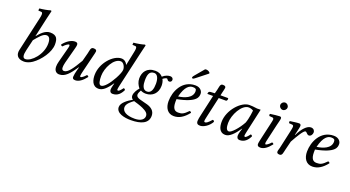

<svg xmlns="http://www.w3.org/2000/svg" viewBox="-59 -1415 4326 2370"><g transform="rotate(20 2104.0 -230.0)"><path d="M285 -583C300 -648 310 -688 310 -688C310 -695 307 -698 298 -698C271 -688 199 -675 158 -672L155 -648C155 -645 156 -643 160 -643L191 -641C204 -641 212 -635 212 -613C212 -602 210 -585 205 -563L102 -106C88 -44 114 10 204 10C235 10 274 -3 309 -27C400 -90 492 -218 492 -320C492 -388 478 -439 387 -439C318 -439 267 -376 232 -335L230 -336ZM410 -301C410 -156 285 -25 209 -25C173 -25 167 -64 183 -132L217 -276C264 -331 309 -392 357 -392C387 -392 410 -369 410 -301Z M984 -352C988 -370 997 -400 997 -412C997 -429 987 -439 955 -439C917 -439 919 -395 909 -357L880 -247C806 -121 757 -50 707 -50C689 -50 677 -60 677 -87C677 -103 679 -124 686 -151L729 -314C737 -346 750 -387 750 -406C750 -425 744 -439 714 -439C666 -439 609 -405 563 -346C566 -337 572 -329 586 -329C612 -359 645 -379 655 -379C662 -379 665 -374 665 -362C665 -353 659 -331 652 -305L608 -137C601 -111 598 -89 598 -70C598 -13 630 10 665 10C743 10 793 -52 864 -156L867 -154L856 -115C847 -83 839 -42 839 -23C839 -4 846 10 876 10C924 10 969 -24 1015 -83C1012 -92 1006 -100 992 -100C966 -70 937 -50 927 -50C920 -50 917 -55 917 -67C917 -76 922 -98 928 -124Z M1344 -116 1337 -90C1331 -66 1327 -47 1327 -35C1327 -16 1334 10 1368 10C1430 10 1470 -30 1496 -87C1491 -96 1486 -103 1473 -103C1446 -66 1427 -50 1417 -50C1414 -50 1405 -52 1405 -64C1405 -73 1411 -101 1415 -120L1521 -583C1536 -648 1546 -688 1546 -688C1546 -695 1543 -698 1534 -698C1507 -688 1435 -675 1394 -672L1391 -648C1391 -645 1392 -643 1396 -643L1427 -641C1440 -641 1448 -635 1448 -613C1448 -602 1446 -585 1441 -563L1404 -384H1403C1391 -414 1362 -439 1324 -439C1217 -439 1080 -291 1080 -134C1080 -79 1094 10 1182 10C1234 10 1281 -30 1341 -118ZM1344 -194C1295 -104 1238 -36 1199 -36C1167 -36 1160 -94 1160 -150C1160 -256 1235 -403 1327 -403C1365 -403 1390 -351 1390 -316C1390 -293 1373 -247 1344 -194Z M1903 -291C1903 -318 1897 -354 1883 -374C1898 -388 1923 -399 1930 -399C1939 -399 1942 -394 1945 -389C1950 -381 1957 -372 1973 -372C1991 -372 2004 -386 2004 -405C2004 -423 1988 -439 1965 -439C1939 -439 1901 -429 1866 -397C1844 -423 1812 -439 1768 -439C1656 -439 1612 -363 1612 -283C1612 -239 1631 -197 1658 -165C1633 -139 1604 -91 1604 -56C1604 -46 1604 -23 1630 -8C1577 21 1495 76 1495 136C1495 217 1606 238 1687 238C1824 238 1915 199 1915 100C1915 35 1867 2 1813 -14C1733 -38 1660 -40 1660 -88C1660 -108 1674 -132 1683 -149C1699 -139 1723 -132 1751 -132C1838 -132 1903 -192 1903 -291ZM1649 3C1667 7 1737 29 1770 44C1826 70 1850 92 1850 127C1850 165 1816 205 1728 205C1616 205 1562 168 1562 113C1562 65 1624 21 1649 3ZM1829 -291C1829 -229 1816 -162 1756 -162C1695 -162 1686 -234 1686 -282C1686 -354 1698 -409 1764 -409C1807 -409 1829 -359 1829 -291Z M2132 -199C2389 -249 2389 -325 2389 -363C2389 -364 2389 -364 2389 -365C2389 -390 2366 -439 2294 -439C2120 -439 2048 -269 2048 -142C2048 -57 2088 10 2171 10C2238 10 2299 -25 2358 -101C2353 -112 2347 -117 2335 -117C2278 -59 2255 -50 2207 -50C2162 -50 2131 -74 2131 -165C2131 -170 2131 -191 2132 -199ZM2320 -370C2320 -280 2215 -247 2139 -237C2174 -379 2229 -408 2271 -408C2307 -408 2320 -399 2320 -370ZM2338 -666 2238 -547C2228 -534 2223 -530 2221 -519C2220 -512 2226 -506 2233 -506C2240 -506 2248 -510 2266 -525L2404 -634L2403 -645C2384 -667 2359 -668 2353 -668C2348 -668 2341 -667 2338 -666Z M2552 -429 2499 -426C2480 -425 2473 -417 2471 -409C2470 -406 2467 -394 2467 -392C2467 -390 2470 -390 2473 -390H2543L2482 -118C2475 -86 2468 -55 2468 -36C2468 0 2486 10 2517 10C2562 10 2628 -31 2662 -93C2659 -106 2652 -112 2640 -112C2594 -60 2576 -50 2560 -50C2557 -50 2547 -52 2547 -64C2547 -73 2550 -93 2558 -127L2617 -390H2715C2727 -395 2736 -421 2725 -429H2626L2636 -474C2640 -493 2649 -522 2649 -534C2649 -551 2641 -561 2609 -561C2573 -561 2575 -516 2565 -479Z M3083 -433C3056 -436 3043 -439 3003 -439C2896 -439 2751 -282 2751 -125C2751 -69 2764 10 2848 10C2901 10 2957 -45 3017 -134L3019 -132L3006 -90C2999 -67 2996 -47 2996 -35C2996 -16 3003 10 3037 10C3099 10 3139 -30 3165 -87C3160 -96 3155 -103 3142 -103C3115 -66 3096 -50 3086 -50C3083 -50 3074 -52 3074 -64C3074 -73 3080 -101 3084 -120L3153 -431C3146 -431 3140 -431 3133 -431C3115 -430 3098 -429 3083 -433ZM3033 -219C2984 -129 2907 -45 2875 -45C2841 -45 2831 -85 2831 -141C2831 -247 2914 -408 3006 -408C3027 -408 3049 -401 3068 -389C3068 -389 3058 -283 3033 -219Z M3404 -320C3413 -359 3425 -398 3425 -415C3425 -429 3417 -436 3404 -436C3372 -436 3327 -429 3280 -423C3273 -415 3275 -404 3281 -395L3321 -392C3333 -391 3339 -382 3339 -372C3339 -363 3337 -349 3330 -321L3283 -115C3276 -83 3266 -42 3266 -23C3266 -4 3277 10 3307 10C3355 10 3400 -24 3446 -83C3443 -92 3437 -100 3423 -100C3397 -70 3368 -50 3358 -50C3351 -50 3348 -55 3348 -67C3348 -76 3353 -98 3359 -124ZM3360 -570C3360 -544 3382 -522 3408 -522C3434 -522 3456 -544 3456 -570C3456 -596 3434 -618 3408 -618C3382 -618 3360 -596 3360 -570Z M3656 -285 3664 -320C3673 -359 3682 -394 3682 -411C3682 -426 3673 -436 3660 -436C3628 -436 3587 -429 3540 -423C3533 -415 3535 -404 3541 -395L3581 -392C3593 -391 3599 -382 3599 -372C3599 -363 3599 -349 3592 -321L3537 -72C3532 -51 3524 -33 3524 -17C3524 -1 3533 10 3562 10C3597 10 3598 -33 3608 -72L3637 -189C3685 -276 3741 -369 3764 -369C3774 -369 3779 -364 3785 -357C3792 -349 3805 -336 3819 -336C3846 -336 3864 -365 3864 -392C3864 -413 3849 -439 3812 -439C3762 -439 3704 -377 3660 -284Z M3951 -199C4208 -249 4208 -325 4208 -363C4208 -364 4208 -364 4208 -365C4208 -390 4185 -439 4113 -439C3939 -439 3867 -269 3867 -142C3867 -57 3907 10 3990 10C4057 10 4118 -25 4177 -101C4172 -112 4166 -117 4154 -117C4097 -59 4074 -50 4026 -50C3981 -50 3950 -74 3950 -165C3950 -170 3950 -191 3951 -199ZM4139 -370C4139 -280 4034 -247 3958 -237C3993 -379 4048 -408 4090 -408C4126 -408 4139 -399 4139 -370Z"/></g></svg>

Font: Libertinus Serif
Style: Italic
Weight: 400
Italic angle: -12°
Designer: Philipp H. Poll, Khaled Hosny
Foundry: Caleb Maclennan
Version: Version 7.050;RELEASE